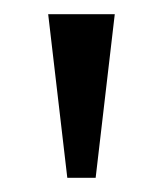

<svg xmlns="http://www.w3.org/2000/svg" viewBox="-20 -734 230 271"><path d="M75 -483H115L142 -714H48Z"/></svg>

Font: Noto Serif Lao ExtCond
Style: Regular
Weight: 400
Width: 2
Designer: Monotype Design Team
Foundry: Monotype Imaging Inc.
Version: Version 2.004